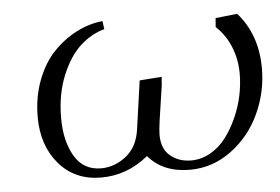

<svg xmlns="http://www.w3.org/2000/svg" viewBox="-40 -505 819 561"><g transform="rotate(-5 369.5 -224.5)"><path d="M65.9 -189Q65.9 -247.6 84.7 -296.9Q103.5 -346.2 134.3 -378.2Q165 -410.2 202.4 -429.2Q239.7 -448.2 278.8 -452.1L282.2 -428.2Q243.7 -418 211.2 -388.4Q178.7 -358.9 156.2 -304.2Q133.8 -249.5 133.8 -180.2Q133.8 -112.8 159.9 -68.4Q186 -23.9 237.8 -23.9Q277.3 -23.9 311.3 -50.5Q345.2 -77.1 352.1 -128.9L372.1 -270L437 -274.9L435.1 -250L419.9 -147.9Q416 -118.7 416 -106.9Q416 -64.9 441.2 -44.4Q466.3 -23.9 502 -23.9Q531.2 -23.9 557.9 -38.8Q584.5 -53.7 603.5 -78.6Q622.6 -103.5 636.7 -134.8Q650.9 -166 658 -199.2Q665 -232.4 665 -264.2Q665 -306.2 649.9 -343.3Q634.8 -380.4 606.9 -405.8L608.9 -432.1L672.9 -439Q731 -373 731 -273.9Q731 -204.6 701.7 -141.4Q672.4 -78.1 617.4 -37.6Q562.5 2.9 496.1 2.9Q417 2.9 374 -47.9Q312.5 2.9 235.8 2.9Q158.7 2.9 112.3 -51.3Q65.9 -105.5 65.9 -189Z"/></g></svg>

Font: Dehuti
Style: Italic
Weight: 400
Version: Version 1.2